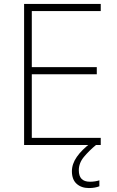

<svg xmlns="http://www.w3.org/2000/svg" viewBox="-20 -827 591 972"><path d="M490 -93H102V-807H490V-771H141V-487H470V-451H141V-129H490ZM379 35Q379 93 435 93Q449 93 461.5 91Q474 89 483 86V116Q473 120 460 122.5Q447 125 430 125Q392 125 368 103.5Q344 82 344 40Q344 3 369 -33Q394 -69 442 -105L466 -93Q432 -65 405.5 -33.5Q379 -2 379 35Z"/></svg>

Font: Noto Sans Kannada UI ExtraLight
Style: Regular
Weight: 200
Designer: Jelle Bosma - Monotype Design Team
Foundry: Monotype Imaging Inc.
Version: Version 2.005; ttfautohint (v1.8.4.7-5d5b)